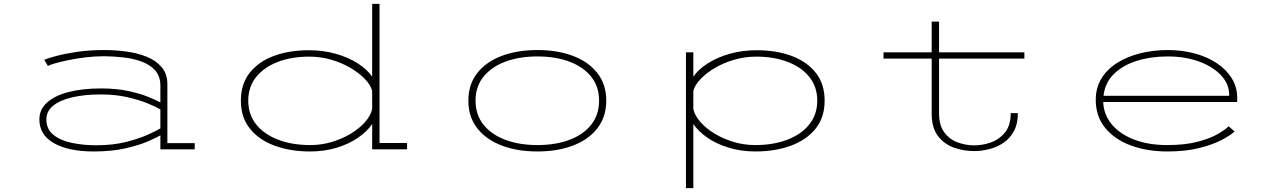

<svg xmlns="http://www.w3.org/2000/svg" viewBox="-20 -770 6580 990"><path d="M463 11Q334 11 258.5 -31.5Q183 -74 183 -154Q183 -205 222 -240.8Q261 -276.5 332.5 -295.2Q404 -314 501 -314Q577.5 -314 637.8 -301.5Q698 -289 740.5 -272Q783 -255 807 -242V-328Q807 -376.5 780.5 -406.5Q754 -436.5 710.2 -452.5Q666.5 -468.5 615 -474.2Q563.5 -480 513 -480Q467.5 -480 421 -474.2Q374.5 -468.5 334 -460.2Q293.5 -452 265 -443.8Q236.5 -435.5 227 -430L208 -462Q224.5 -469 268.8 -481Q313 -493 377 -502.5Q441 -512 517 -512Q574.5 -512 632 -504.2Q689.5 -496.5 737.2 -477Q785 -457.5 814 -423.2Q843 -389 843 -336V-32H984V0H807V-72Q786.5 -60 740.8 -40.2Q695 -20.5 625.2 -4.8Q555.5 11 463 11ZM477 -21Q563.5 -21 631.8 -38.5Q700 -56 745 -76.8Q790 -97.5 807 -108V-206Q785 -219 741.2 -237Q697.5 -255 636.2 -269Q575 -283 500 -283Q415.5 -283 352.2 -268.2Q289 -253.5 254 -224.8Q219 -196 219 -154Q219 -105 254.2 -75.8Q289.5 -46.5 348 -33.8Q406.5 -21 477 -21Z M1579 11Q1477.5 11 1396.8 -18.5Q1316 -48 1269 -106.2Q1222 -164.5 1222 -251Q1222 -337.5 1268 -395.2Q1314 -453 1393 -482Q1472 -511 1571 -511Q1646.5 -511 1711 -492.8Q1775.5 -474.5 1823.8 -443.8Q1872 -413 1899 -375V-750H1937V-32.5H2079V0H1899V-130.5Q1872.5 -91.5 1825.2 -59.2Q1778 -27 1715 -8Q1652 11 1579 11ZM1260 -251Q1260 -180 1300.8 -128.8Q1341.5 -77.5 1413.8 -49.8Q1486 -22 1580 -22Q1637.5 -22 1691.5 -38.2Q1745.5 -54.5 1789.5 -81.2Q1833.5 -108 1862.5 -141Q1891.5 -174 1899 -207.5V-301.5Q1891 -332 1861.2 -363Q1831.5 -394 1786.8 -420.2Q1742 -446.5 1687.5 -462.2Q1633 -478 1575 -478Q1483.5 -478 1412.5 -450.8Q1341.5 -423.5 1300.8 -372.8Q1260 -322 1260 -251Z M2751 11Q2646 11 2565.8 -20Q2485.5 -51 2440.2 -109.5Q2395 -168 2395 -251Q2395 -334.5 2440.5 -392.8Q2486 -451 2566.2 -481.5Q2646.5 -512 2751 -512Q2856 -512 2936 -481.2Q3016 -450.5 3061 -392.2Q3106 -334 3106 -251Q3106 -168 3061 -109.5Q3016 -51 2936 -20Q2856 11 2751 11ZM2751 -22Q2844 -22 2915.8 -48.8Q2987.5 -75.5 3028.2 -126.8Q3069 -178 3069 -251Q3069 -324 3028 -375Q2987 -426 2915.2 -452.5Q2843.5 -479 2751 -479Q2659 -479 2587 -452.5Q2515 -426 2473.5 -375Q2432 -324 2432 -251Q2432 -178 2473.2 -126.8Q2514.5 -75.5 2586.5 -48.8Q2658.5 -22 2751 -22Z M3517 200V-500H3555V-375Q3582 -413 3630.2 -443.8Q3678.5 -474.5 3743 -492.8Q3807.5 -511 3883 -511Q3982 -511 4061 -482Q4140 -453 4186 -395.2Q4232 -337.5 4232 -251Q4232 -164.5 4185 -106.2Q4138 -48 4057.2 -18.5Q3976.5 11 3875 11Q3802 11 3739 -8Q3676 -27 3628.8 -59.2Q3581.5 -91.5 3555 -130.5V200ZM3879 -478Q3821 -478 3766.5 -462.2Q3712 -446.5 3667.2 -420.2Q3622.5 -394 3592.8 -363Q3563 -332 3555 -301.5V-207.5Q3562.5 -174 3591.5 -141Q3620.5 -108 3664.5 -81.2Q3708.5 -54.5 3762.5 -38.2Q3816.5 -22 3874 -22Q3968 -22 4040.2 -49.8Q4112.5 -77.5 4153.2 -128.8Q4194 -180 4194 -251Q4194 -322 4153.5 -372.8Q4113 -423.5 4041.8 -450.8Q3970.5 -478 3879 -478Z M4784 -184.5V-468H4535.5V-500H4784V-658.5H4822V-500H5262V-468H4822V-186.5Q4822 -124 4848.8 -87.8Q4875.5 -51.5 4917.2 -36Q4959 -20.5 5004 -20.5Q5047 -20.5 5090.2 -36Q5133.5 -51.5 5162.5 -87.8Q5191.5 -124 5191.5 -186.5H5228.5Q5228.5 -132 5208.2 -94.5Q5188 -57 5154.8 -34.2Q5121.5 -11.5 5081.8 -1.2Q5042 9 5003 9Q4947 9 4896.8 -9.5Q4846.5 -28 4815.2 -70.2Q4784 -112.5 4784 -184.5Z M5999 11Q5895 11 5811.5 -19.8Q5728 -50.5 5679 -110Q5630 -169.5 5630 -255Q5630 -317.5 5659.5 -365.5Q5689 -413.5 5740.8 -446Q5792.5 -478.5 5859.5 -495.2Q5926.5 -512 6001 -512Q6075 -512 6140 -494.5Q6205 -477 6254.2 -444.2Q6303.5 -411.5 6331.5 -366Q6359.5 -320.5 6359.5 -264.5Q6359.5 -261 6359.5 -254.5Q6359.5 -248 6359 -244H5668.5Q5671 -178.5 5712.8 -128.5Q5754.5 -78.5 5828 -50.2Q5901.5 -22 5999 -22Q6090.5 -22 6155 -39Q6219.5 -56 6259 -78.8Q6298.5 -101.5 6315 -119L6346 -92Q6326 -73.5 6280.8 -49.2Q6235.5 -25 6165 -7Q6094.5 11 5999 11ZM6001 -479Q5914.5 -479 5842.2 -456.5Q5770 -434 5723.8 -388.8Q5677.5 -343.5 5670 -276H6318V-280Q6318 -337 6275.8 -382Q6233.5 -427 6161.8 -453Q6090 -479 6001 -479Z"/></svg>

Font: Trispace Expanded Thin
Style: Regular
Weight: 100
Width: 7
Designer: Tyler Finck
Foundry: Etcetera Type Company
Version: Version 1.210; ttfautohint (v1.8.3)